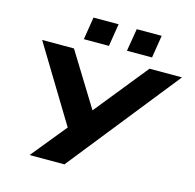

<svg xmlns="http://www.w3.org/2000/svg" viewBox="-127 -1051 1202 1183"><g transform="rotate(15 473.5 -460.0)"><path d="M164 0 361 -242 366 -193 55 -705H258L477 -350H454L740 -705H947L386 0ZM577 -776 601 -920H760L737 -776ZM302 -776 325 -920H485L462 -776Z"/></g></svg>

Font: Nunito Sans 7pt Expanded ExtraBold
Style: Italic
Weight: 800
Width: 7
Italic angle: -9°
Designer: Vernon Adams
Foundry: Vernon Adams
Version: Version 3.101;gftools[0.9.27]